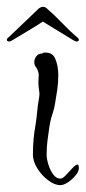

<svg xmlns="http://www.w3.org/2000/svg" viewBox="-49 -473 250 560"><path d="M127 67Q110 67 91 52.5Q72 38 59.5 17.5Q47 -3 47 -22Q47 -46 49 -67.5Q51 -89 55 -111Q58 -130 59.5 -148Q61 -166 65 -188Q67 -199 65 -210Q63 -221 63 -234Q63 -240 63.5 -244Q64 -248 64 -252Q64 -257 63 -262Q62 -267 57 -276Q51 -282 51 -292Q51 -301 57 -309Q63 -317 75 -317Q76 -317 75.5 -318Q75 -319 76 -319Q103 -323 112 -302Q121 -281 121 -254Q121 -232 118 -211.5Q115 -191 113 -180Q110 -158 104 -140.5Q98 -123 95 -103Q92 -83 89.5 -63Q87 -43 87 -22Q87 -10 92 6.5Q97 23 106 35.5Q115 48 127 48Q134 48 143.5 37.5Q153 27 162.5 17Q172 7 177 7Q181 7 181 17V18Q181 27 171.5 38.5Q162 50 149.5 58.5Q137 67 127 67ZM-22 -352Q-29 -352 -29 -357Q-29 -361 -23 -365L65 -449Q71 -453 76 -453Q83 -453 87 -449Q109 -430 132.5 -405.5Q156 -381 175 -365Q181 -361 181 -357Q181 -352 174 -352Q171 -352 166 -355L76 -410Q56 -397 31 -382Q6 -367 -14 -355Q-18 -352 -22 -352Z"/></svg>

Font: Ruge Boogie
Style: Regular
Weight: 400
Designer: Robert E. Leuschke
Foundry: Robert E. Leuschke
Version: Version 1.010; ttfautohint (v1.8.3)